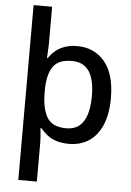

<svg xmlns="http://www.w3.org/2000/svg" viewBox="-64 -807 748 1094"><g transform="rotate(5 310.0 -260.0)"><path d="M568 -270Q568 -179 541 -116Q514 -53 465.5 -21.5Q417 10 352 10Q311 10 280 0Q249 -10 227 -27.5Q205 -45 189 -65H183Q184 -57 185.5 -41.5Q187 -26 188 -10Q189 6 189 17V240H83V-760H189V-546Q189 -529 187.5 -505Q186 -481 185 -467H190Q205 -490 227 -508.5Q249 -527 280 -538Q311 -549 352 -549Q449 -549 508.5 -478.5Q568 -408 568 -270ZM459 -272Q459 -367 427 -414.5Q395 -462 328 -462Q253 -462 222 -419Q191 -376 189 -289V-271Q189 -178 219 -127.5Q249 -77 329 -77Q374 -77 402.5 -99.5Q431 -122 445 -166Q459 -210 459 -272Z"/></g></svg>

Font: Noto Sans Armenian Medium
Style: Regular
Weight: 500
Designer: Monotype Design Team
Foundry: Monotype Imaging Inc.
Version: Version 2.007